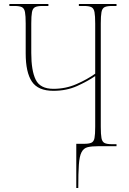

<svg xmlns="http://www.w3.org/2000/svg" viewBox="-20 -734 647 964"><path d="M363 210V-12H402Q427 -12 439 -17.5Q451 -23 454.5 -41Q458 -59 458 -98V-352Q420 -326 367 -302Q314 -278 248 -278Q171 -278 140 -324.5Q109 -371 109 -466V-616Q109 -654 105.5 -673Q102 -692 90 -698Q78 -704 53 -704H27V-714H223V-704H193Q168 -704 156 -698Q144 -692 140.5 -673Q137 -654 137 -616V-468Q137 -379 159.5 -333.5Q182 -288 248 -288Q310 -288 364.5 -312Q419 -336 458 -364V-616Q458 -654 454.5 -673Q451 -692 439 -698Q427 -704 402 -704H376V-714H565V-704H543Q517 -704 505 -698Q493 -692 489.5 -673Q486 -654 486 -616V-98Q486 -59 489.5 -40.5Q493 -22 505 -16Q517 -10 543 -10H565V0H475Q440 0 420 5Q400 10 389.5 30Q379 50 376 92.5Q373 135 373 210Z"/></svg>

Font: Noto Serif Display Condensed Thin
Style: Regular
Weight: 100
Width: 3
Designer: Monotype Design Team
Foundry: Monotype Imaging Inc.
Version: Version 2.009